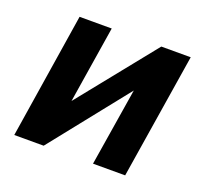

<svg xmlns="http://www.w3.org/2000/svg" viewBox="-94 -614 773 724"><g transform="rotate(20 292.5 -251.5)"><path d="M30 0 109 -503H238L183 -157H159L437 -503H555L475 0H346L402 -348H425L148 0Z"/></g></svg>

Font: Nunito Sans 7pt Condensed ExtraBold
Style: Italic
Weight: 800
Width: 3
Italic angle: -9°
Designer: Vernon Adams
Foundry: Vernon Adams
Version: Version 3.101;gftools[0.9.27]